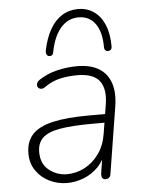

<svg xmlns="http://www.w3.org/2000/svg" viewBox="-53 -781 620 831"><g transform="rotate(-5 257.0 -365.0)"><path d="M205 8Q165 8 129 -9.5Q93 -27 71 -59Q49 -91 49 -134Q49 -185 77.5 -216Q106 -247 167 -261Q228 -275 324 -275H405L399 -238H340Q247 -238 194 -228.5Q141 -219 118.5 -196.5Q96 -174 96 -136Q96 -84 130.5 -57Q165 -30 208 -30Q248 -30 284.5 -49Q321 -68 347 -104Q373 -140 381 -191L401 -315Q412 -383 385.5 -418Q359 -453 289 -453Q249 -453 213.5 -445Q178 -437 146 -414Q138 -408 130.5 -408Q123 -408 118 -412Q113 -416 112 -422Q111 -428 114 -435Q117 -442 126 -448Q161 -471 204 -481.5Q247 -492 291 -492Q350 -492 386.5 -469.5Q423 -447 437 -404.5Q451 -362 441 -302L395 -15Q394 -5 388 0.5Q382 6 372 6Q362 6 358 -1Q354 -8 355 -19L370 -116H380Q367 -74 339.5 -46.5Q312 -19 276.5 -5.5Q241 8 205 8ZM176 -546Q168 -547 164.5 -554Q161 -561 163 -572Q174 -625 195 -662Q216 -699 247 -718.5Q278 -738 317 -738Q357 -738 386.5 -717Q416 -696 432 -657.5Q448 -619 448 -564Q448 -556 444.5 -551.5Q441 -547 433 -546Q426 -545 420.5 -549.5Q415 -554 415 -563Q415 -630 389 -666Q363 -702 316 -702Q270 -702 238.5 -665.5Q207 -629 194 -561Q193 -553 188 -549Q183 -545 176 -546Z"/></g></svg>

Font: Nunito ExtraLight ExtraLight
Style: Italic
Weight: 250
Italic angle: -9°
Version: Version 3.602